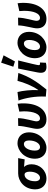

<svg xmlns="http://www.w3.org/2000/svg" viewBox="1278 -2122 855 3452"><g transform="rotate(-90 1706.0 -395.5)"><path d="M220 12C370 12 479 -110 479 -256C479 -314 462 -359 434 -387V-391C480 -389 518 -385 567 -380L590 -497H314C178 -497 28 -388 28 -190C28 -61 112 12 220 12ZM236 -104C202 -104 174 -133 174 -193C174 -305 225 -382 293 -382C329 -382 346 -343 346 -290C346 -178 293 -104 236 -104Z M773 12C910 12 1053 -112 1053 -304C1053 -427 975 -509 858 -509C722 -509 579 -386 579 -194C579 -70 656 12 773 12ZM789 -104C746 -104 725 -139 725 -196C725 -309 778 -394 842 -394C885 -394 907 -358 907 -301C907 -188 853 -104 789 -104Z M1286 12C1454 12 1574 -135 1574 -405C1574 -432 1573 -459 1567 -507L1426 -476C1429 -450 1431 -418 1431 -391C1431 -215 1381 -104 1304 -104C1272 -104 1251 -125 1251 -167C1251 -217 1308 -375 1308 -499L1169 -496C1164 -360 1116 -234 1116 -156C1116 -61 1168 12 1286 12Z M1696 0 1824 11C1971 -168 2058 -309 2120 -494L1979 -509C1947 -385 1893 -251 1816 -137H1812C1820 -252 1802 -418 1778 -509L1625 -491C1670 -371 1706 -190 1696 0Z M2229 12C2261 12 2287 6 2304 1L2309 -106C2301 -104 2291 -104 2286 -104C2272 -104 2261 -110 2261 -128C2261 -152 2296 -295 2346 -497H2200L2131 -152C2126 -126 2124 -107 2124 -89C2124 -26 2154 12 2229 12ZM2328 -555 2438 -759 2306 -803 2233 -584Z M2580 12C2717 12 2860 -112 2860 -304C2860 -427 2782 -509 2665 -509C2529 -509 2386 -386 2386 -194C2386 -70 2463 12 2580 12ZM2596 -104C2553 -104 2532 -139 2532 -196C2532 -309 2585 -394 2649 -394C2692 -394 2714 -358 2714 -301C2714 -188 2660 -104 2596 -104Z M3093 12C3261 12 3381 -135 3381 -405C3381 -432 3380 -459 3374 -507L3233 -476C3236 -450 3238 -418 3238 -391C3238 -215 3188 -104 3111 -104C3079 -104 3058 -125 3058 -167C3058 -217 3115 -375 3115 -499L2976 -496C2971 -360 2923 -234 2923 -156C2923 -61 2975 12 3093 12Z"/></g></svg>

Font: Source Sans Pro
Style: Bold Italic
Weight: 700
Italic angle: -11°
Designer: Paul D. Hunt
Foundry: Adobe Systems Incorporated
Version: Version 3.006;hotconv 1.0.111;makeotfexe 2.5.65597